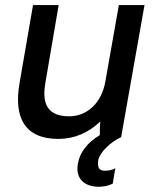

<svg xmlns="http://www.w3.org/2000/svg" viewBox="-20 -540 615 756"><path d="M210 7C272 7 329 -17 375 -62C373 -45 373 -23 373 -8C324 21 294 61 287 103C277 154 302 190 358 195C379 197 404 193 424 183L434 122C421 131 400 133 388 132C369 131 363 116 367 90C373 60 415 19 457 0L549 -520H448L395 -220C380 -134 323 -82 252 -82C154 -82 147 -149 159 -216L211 -520H110L57 -213C34 -81 74 7 210 7Z"/></svg>

Font: Fixel Text 20240404 Medium
Style: Italic
Weight: 500
Width: 4
Italic angle: -10°
Designer: AlfaBravo + MacPaw
Foundry: Kyrylo Tkachov, Marchela Mozhyna, Serhii Makarenko, Maria Weinstein, Zakhar Kryvoshyya
Version: Version 1.211;Glyphs 3.2 (3225)